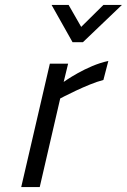

<svg xmlns="http://www.w3.org/2000/svg" viewBox="-20 -758 514 778"><path d="M474 -738H399L309 -649L258 -738H189L274 -587H316ZM141 0 224 -359C224 -359 335 -418 399 -434L419 -511C331 -493 238 -426 238 -426L256 -500H182L66 0Z"/></svg>

Font: RazerF5
Style: Italic
Weight: 400
Foundry: Razer Inc.
Version: Version 2